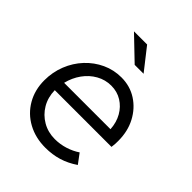

<svg xmlns="http://www.w3.org/2000/svg" viewBox="-204 -833 960 960"><g transform="rotate(45 276.0 -353.5)"><path d="M280 9Q210 9 155 -21Q100 -51 69 -104.5Q38 -158 38 -226Q38 -284 58.5 -335.5Q79 -387 115.5 -426Q152 -465 199.5 -487Q247 -509 301 -509Q362 -509 410 -478Q458 -447 486 -394Q514 -341 514 -273Q514 -263 513.5 -251.5Q513 -240 511 -228H110Q111 -178 134 -139Q157 -100 196 -77.5Q235 -55 283 -55Q320 -55 355 -66Q390 -77 418 -96L456 -45Q415 -17 372 -4Q329 9 280 9ZM117 -287H445Q442 -333 422 -368Q402 -403 369 -423.5Q336 -444 294 -444Q252 -444 215.5 -423.5Q179 -403 153.5 -367.5Q128 -332 117 -287ZM303 -600 182 -716H275L366 -600Z"/></g></svg>

Font: Red Hat Display VF
Style: Italic
Weight: 300
Italic angle: -12°
Designer: Pentagram, MCKL
Foundry: Pentagram, MCKL
Version: Version 1.023